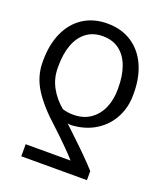

<svg xmlns="http://www.w3.org/2000/svg" viewBox="-133 -626 756 891"><g transform="rotate(20 244.5 -180.0)"><path d="M78.1 177.7V118.2H299.8Q281.7 97.2 246.8 62.5Q211.9 27.8 178.7 -2.9Q100.1 -72.8 60.8 -134.5Q21.5 -196.3 21.5 -266.6V-274.4Q21.5 -353.5 48.3 -413.1Q75.2 -472.7 125.5 -505.4Q175.8 -538.1 244.1 -538.1Q313 -538.1 363.8 -505.4Q414.6 -472.7 441.7 -413.3Q468.8 -354 468.8 -275.4V-266.6Q468.8 -206.5 442.9 -156.5Q417 -106.4 369.1 -75.2Q321.3 -43.9 257.8 -38.1L245.1 -37.1Q242.2 -37.1 228.5 -39.1Q242.2 -25.4 271.5 2Q357.4 82.5 402.3 132.8V177.7ZM244.1 -475.6Q196.3 -475.6 163.1 -450.4Q129.9 -425.3 113.3 -380.1Q96.7 -335 96.7 -274.4V-266.6Q96.7 -214.4 120.4 -170.9Q144 -127.4 184.6 -93.8Q209.5 -85.9 238.3 -85.9Q287.6 -85.9 322.3 -109.9Q356.9 -133.8 374.8 -174.8Q392.6 -215.8 392.6 -266.6V-274.4Q392.6 -334.5 376 -379.9Q359.4 -425.3 326.2 -450.4Q293 -475.6 244.1 -475.6Z"/></g></svg>

Font: Pretendard Std Light
Style: Regular
Weight: 300
Designer: Base glyphs from Inter by Rasmus Andersson; Hangeul glyphs from Noto Sans CJK(Source Han Sans) by Jang Soo-young and Kan
Foundry: Kil Hyung-jin
Version: Version 1.309